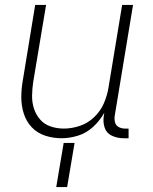

<svg xmlns="http://www.w3.org/2000/svg" viewBox="-20 -550 616 775"><path d="M228 8Q261 8 295 -2.5Q329 -13 356.5 -38.5Q384 -64 401 -95L399 -82Q395 -57 402.5 -34.5Q410 -12 432 -2Q454 8 478 8H499V-31H485Q471 -31 459.5 -37Q448 -43 444.5 -55.5Q441 -68 443 -82L517 -530H473L418 -197Q413 -165 399.5 -133.5Q386 -102 360.5 -77.5Q335 -53 302.5 -42Q270 -31 238 -31Q238 -31 238 -31Q238 -31 238 -31Q210 -31 184.5 -39.5Q159 -48 142 -67.5Q125 -87 117 -112Q109 -137 109.5 -164.5Q110 -192 114 -219L166 -530H122L72 -225Q66 -191 66 -157Q66 -123 76 -91.5Q86 -60 108 -36.5Q130 -13 162 -2.5Q194 8 228 8ZM207 205H251L281 27H237Z"/></svg>

Font: Iosevka Sparkle Extralight
Style: Italic
Weight: 200
Italic angle: -9°
Designer: Belleve Invis
Foundry: Belleve Invis
Version: Version 4.5.0; ttfautohint (v1.8.3)